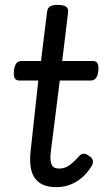

<svg xmlns="http://www.w3.org/2000/svg" viewBox="-20 -750 428 787"><path d="M211 17Q165 17 140 -2.5Q115 -22 107.5 -56Q100 -90 106 -135L137 -420H59Q46 -420 40.5 -429.5Q35 -439 37 -460Q40 -482 47.5 -491Q55 -500 68 -500H148L173 -702Q175 -717 185 -723.5Q195 -730 216 -730Q241 -730 251 -722.5Q261 -715 259 -699L235 -500H361Q374 -500 379.5 -491Q385 -482 383 -460Q381 -439 373 -429.5Q365 -420 352 -420H225L188 -125Q184 -90 192 -74.5Q200 -59 222 -59Q247 -59 266.5 -74Q286 -89 304 -110Q313 -120 323 -120Q333 -120 345 -111Q359 -102 360.5 -91.5Q362 -81 357 -72Q342 -46 320.5 -26Q299 -6 271.5 5.5Q244 17 211 17Z"/></svg>

Font: Playwrite GB J
Style: Italic
Weight: 400
Italic angle: -7.01216°
Designer: Veronika Burian, José Scaglione
Foundry: TypeTogether
Version: Version 1.002